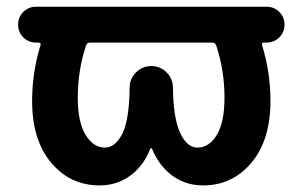

<svg xmlns="http://www.w3.org/2000/svg" viewBox="-20 -566 903 575"><path d="M627.9 -428.7Q625 -438.5 615.2 -438.5H250Q240.2 -438.5 237.3 -428.7Q212.9 -354.5 212.9 -273.4Q212.9 -200.2 236.3 -162.1Q259.8 -124 293.9 -124Q326.2 -124 347.7 -168Q367.2 -210.9 368.2 -302.7Q368.2 -330.1 387.2 -349.1Q406.2 -368.2 433.1 -368.2Q460 -368.2 479 -349.1Q498 -330.1 498 -302.7Q499 -211.9 519.5 -168Q540 -124 571.3 -124Q606.4 -124 629.4 -162.1Q652.3 -200.2 652.3 -273.4Q652.3 -354.5 627.9 -428.7ZM87.9 -438.5Q65.4 -438.5 49.8 -454.1Q34.2 -469.7 34.2 -492.2Q34.2 -514.6 49.8 -530.3Q65.4 -545.9 87.9 -545.9H151.4H280.3H585.9H713.9H778.3Q800.8 -545.9 816.4 -530.3Q832 -514.6 832 -492.2Q832 -469.7 816.4 -454.1Q800.8 -438.5 778.3 -438.5H769.5Q767.6 -438.5 765.6 -436.5Q763.7 -434.6 764.6 -431.6Q790 -349.6 790 -263.7Q790 -146.5 732.9 -78.6Q675.8 -10.7 587.9 -10.7Q530.3 -10.7 487.3 -46.9Q453.1 -76.2 435.5 -120.1Q435.5 -122.1 433.1 -122.1Q430.7 -122.1 429.7 -120.1Q413.1 -76.2 378.9 -46.9Q335.9 -10.7 278.3 -10.7Q190.4 -10.7 133.3 -78.6Q76.2 -146.5 76.2 -263.7Q76.2 -349.6 101.6 -431.6Q102.5 -434.6 100.6 -436.5Q98.6 -438.5 96.7 -438.5Z"/></svg>

Font: Gen Jyuu GothicX Bold
Style: Bold
Weight: 700
Designer: Ryoko NISHIZUKA (kana &amp; ideographs); Paul D. Hunt (Latin, Greek &amp; Cyrillic); Wenlong ZHANG (bopomofo); Sandoll C
Version: Version 1.058.20140828